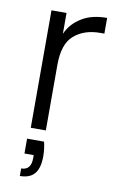

<svg xmlns="http://www.w3.org/2000/svg" viewBox="-88 -605 539 879"><g transform="rotate(10 181.0 -165.0)"><path d="M150 -449C150 -449 150 -546 150 -546C150 -546 80 -546 80 -546C80 -546 80 0 80 0C80 0 150 0 150 0C150 0 150 -305 150 -305C150 -305 150 -305 150 -305C150 -369 165 -415 196 -442C227 -469 267 -483 318 -483C318 -483 337 -483 337 -483C337 -483 337 -556 337 -556C337 -556 337 -556 337 -556C291 -556 252 -547 221 -528C189 -509 165 -483 150 -449ZM72 52C72 52 72 121 72 121C72 121 115 121 115 121C115 121 115 135 115 135C115 135 115 135 115 135C115 172 100 191 69 191C69 191 69 226 69 226C69 226 69 226 69 226C98 226 121 218 136 201C151 184 159 157 159 119C159 119 159 119 159 119C159 96 156 73 151 52C151 52 72 52 72 52Z"/></g></svg>

Font: wox.body
Style: Regular
Weight: 500
Designer: Ninad Kale (Devanagari), Jonny Pinhorn (Latin)
Foundry: Indian Type Foundry
Version: ""